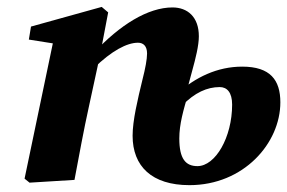

<svg xmlns="http://www.w3.org/2000/svg" viewBox="-20 -520 830 555"><path d="M65.4 8 195.3 0C209 -72.4 221.7 -142.9 237.5 -214.3L269.2 -360.7L292.7 -484.2L274 -500L69.6 -443.2L63.4 -405.6L189.9 -385.6L136.9 -414.7L51 -3.6L65.4 8ZM527.6 15.2C684.3 15.2 790.4 -106 790.4 -224.2C790.4 -288.6 761.4 -327.4 680.2 -327.4C608.2 -327.4 544.5 -296.8 491.2 -248.6L506.5 -214.9C543 -252.4 578.6 -268.3 615.2 -268.3C636.3 -268.3 651 -252.8 651 -217.7C651 -122.9 602.6 -39.8 550.7 -39.8C516.4 -39.8 498.3 -61.2 498.3 -119.6C498.3 -161.1 509.8 -200.9 525.3 -253.2L522.6 -267.3L536.4 -318.6C545.1 -350.1 554.8 -388.2 554.8 -415.1C554.8 -471.2 522 -498.5 478.6 -498.5C408.2 -498.5 326.6 -448.6 251 -366.9L251 -322.7C302.9 -373.6 347.3 -396.5 378.8 -396.5C394.3 -396.5 405.1 -386.9 405.1 -365.3C405.1 -348.9 400 -321.7 392 -290.6C377.6 -231.2 363.3 -171.4 363.3 -127.6C363.3 -39.4 418.8 15.2 527.6 15.2Z"/></svg>

Font: Source Serif Variable
Style: Italic
Weight: 389
Italic angle: -12°
Designer: Frank Grießhammer
Foundry: Adobe Systems Incorporated
Version: Version 3.001;hotconv 1.0.111;makeotfexe 2.5.65597